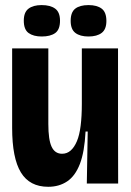

<svg xmlns="http://www.w3.org/2000/svg" viewBox="-20 -715 510 748"><path d="M167.8 12.7Q95.5 12.7 61.4 -43.2Q27.3 -99.2 27.3 -217V-526.5H168.3V-232.3Q168.3 -170.2 181.2 -143.1Q194 -116 221.8 -116Q241.2 -116 255.4 -128.7Q269.7 -141.3 279.7 -165.1Q289.7 -188.8 294.2 -225.4Q298.8 -262 298.8 -310V-526.5H439.8V-249L440.3 0H318.2L321.7 -202.5H313.3Q309.3 -123.2 291.2 -76.2Q273 -29.3 241.6 -8.3Q210.2 12.7 167.8 12.7ZM324.8 -572.8Q291.9 -572.8 273.6 -586.8Q255.3 -600.8 255.3 -633.7Q255.3 -667.5 273.2 -681.3Q291 -695.2 324.9 -695.2Q357.8 -695.2 376.2 -681.3Q394.5 -667.5 394.5 -633.3Q394.5 -600.7 376.1 -586.8Q357.7 -572.8 324.8 -572.8ZM142.5 -572.8Q110.3 -572.8 91.5 -586.3Q72.7 -599.8 72.7 -634.5Q72.7 -667.3 91 -681.2Q109.3 -695.2 142.3 -695.2Q176.2 -695.2 195 -681.3Q213.8 -667.5 213.8 -634.3Q213.8 -599.7 195 -586.2Q176.2 -572.8 142.5 -572.8Z"/></svg>

Font: Bricolage Grotesque 96pt ExtraBold SemiCondensed
Style: Regular
Weight: 800
Width: 4
Version: Version 1.001;gftools[0.9.33.dev8+g029e19f]